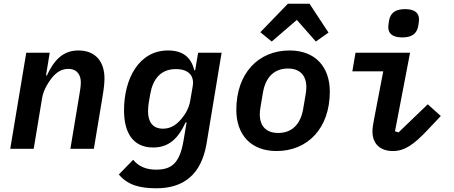

<svg xmlns="http://www.w3.org/2000/svg" viewBox="-20 -799 2440 1031"><path d="M161 0 206 -272C214 -320 243 -361 257 -379C282 -410 309 -429 347 -429C396 -429 414 -394 414 -357C414 -336 410 -313 407 -295L358 0H484L531 -283C538 -324 541 -353 541 -379C541 -463 497 -528 401 -528C318 -528 270 -476 232 -394H227L247 -516H121L35 0Z M820 212C966 212 1061 138 1089 -27L1170 -516H1044L1028 -422H1023C1007 -490 963 -528 882 -528C727 -528 646 -378 646 -206C646 -88 693 -7 802 -7C892 -7 939 -61 977 -142H982L965 -41C944 82 897 112 818 112C767 112 725 96 695 59L618 138C666 194 728 212 820 212ZM855 -108C799 -108 775 -146 775 -201C775 -220 777 -236 779 -249L787 -295C801 -374 843 -428 924 -428C993 -428 1024 -392 1015 -337L1002 -261C994 -210 968 -177 951 -157C923 -125 893 -108 855 -108Z M1526 -779 1378 -626 1439 -576 1574 -692 1676 -576 1744 -624 1642 -779ZM1465 12C1632 12 1751 -110 1751 -307C1751 -441 1672 -528 1535 -528C1368 -528 1249 -406 1249 -209C1249 -75 1328 12 1465 12ZM1474 -85C1413 -85 1375 -118 1375 -186C1375 -198 1377 -215 1380 -231L1392 -302C1406 -384 1452 -431 1526 -431C1587 -431 1625 -398 1625 -330C1625 -318 1623 -301 1620 -285L1608 -214C1594 -132 1548 -85 1474 -85Z M2140 -598C2195 -598 2219 -621 2226 -660C2229 -678 2230 -688 2230 -695C2230 -726 2211 -750 2155 -750C2100 -750 2076 -727 2069 -688C2066 -670 2065 -660 2065 -653C2065 -622 2084 -598 2140 -598ZM2090 12C2152 12 2202 -22 2277 -102L2347 -176L2277 -239L2120 -88L2101 -94L2182 -516H1889L1872 -416H2038L1989 -161C1983 -129 1980 -112 1980 -93C1980 -30 2018 12 2090 12Z"/></svg>

Font: IBM Plex Mono SmBld
Style: Italic
Weight: 600
Italic angle: -9.5°
Monospace: yes
Designer: Mike Abbink, Paul van der Laan, Pieter van Rosmalen
Foundry: Bold Monday
Version: Version 2.004